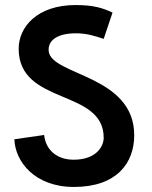

<svg xmlns="http://www.w3.org/2000/svg" viewBox="-20 -730 601 761"><path d="M37 -178C40 -89 118 11 273 11C444 11 512 -85 512 -194C512 -433 184 -430 173 -527C169 -565 200 -598 281 -598C324 -598 354 -588 391 -576C403 -612 426 -679 426 -680C386 -699 349 -710 280 -710C125 -710 54 -621 54 -537C54 -311 391 -380 391 -184C391 -150 362 -97 272 -97C204 -97 161 -137 155 -195Z"/></svg>

Font: Advent Pro
Style: Bold
Weight: 700
Designer: Andreas Kalpakidis
Foundry: Andreas Kalpakidis
Version: Version 2.002 2008